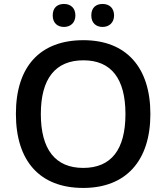

<svg xmlns="http://www.w3.org/2000/svg" viewBox="-20 -925 827 955"><path d="M242.2 -848.1C242.2 -809.6 267.1 -791 298.3 -791C332 -791 355 -813.5 355 -848.1C355 -883.8 333 -905.3 298.3 -905.3C267.1 -905.3 242.2 -888.7 242.2 -848.1ZM434.1 -848.1C434.1 -809.6 459 -791 490.2 -791C523.4 -791 547.4 -813 547.4 -848.1C547.4 -883.8 524.9 -905.3 490.2 -905.3C459 -905.3 434.1 -888.7 434.1 -848.1ZM728 -357.9C728 -590.8 607.4 -725.1 395 -725.1C179.7 -725.1 59.1 -594.7 59.1 -358.9C59.1 -123 178.7 9.8 394 9.8C606.9 9.8 728 -125.5 728 -357.9ZM183.1 -357.9C183.1 -533.2 254.9 -625 395 -625C533.7 -625 604 -533.2 604 -357.9C604 -180.2 532.7 -89.8 394 -89.8C254.9 -89.8 183.1 -182.1 183.1 -357.9Z"/></svg>

Font: Open Sans 600
Style: Regular
Weight: 600
Foundry: Ascender Corporation
Version: Version 1.100;PS 001.100;hotconv 1.0.88;makeotf.lib2.5.64775